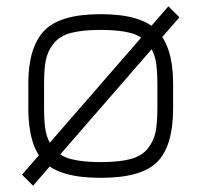

<svg xmlns="http://www.w3.org/2000/svg" viewBox="-20 -555 640 610"><path d="M50 0 85 35 550 -500 515 -535ZM480 -290V-250H530V-290Q530 -404 480 -457Q430 -510 300 -510Q170 -510 120 -457Q70 -404 70 -290V-250H120V-290Q120 -337 126 -365.5Q132 -394 151 -417.5Q170 -441 206 -450.5Q242 -460 300 -460Q358 -460 394 -450.5Q430 -441 449 -417.5Q468 -394 474 -365.5Q480 -337 480 -290ZM120 -210V-250H70V-210Q70 -93 119.5 -41.5Q169 10 300 10Q431 10 480.5 -41.5Q530 -93 530 -210V-250H480V-210Q480 -163 474 -134.5Q468 -106 449 -82.5Q430 -59 394 -49.5Q358 -40 300 -40Q242 -40 206 -49.5Q170 -59 151 -82.5Q132 -106 126 -134.5Q120 -163 120 -210Z"/></svg>

Font: Millimetre
Style: Light
Weight: 200
Designer: Jérémy Landes
Version: Version 1.0